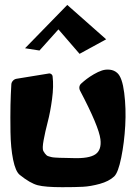

<svg xmlns="http://www.w3.org/2000/svg" viewBox="-20 -759 557 786"><path d="M82.5 -561.5 255.4 -738.8 414.6 -598.1 305.7 -538.6 219.2 -638.7 141.6 -552.2ZM47.4 -436.5 179.2 -458Q179.7 -458 180.7 -458.3Q181.6 -458.5 181.6 -458.5Q186.5 -458.5 190.7 -455.1Q194.8 -451.7 195.3 -446.8Q200.2 -406.2 193.1 -353.3Q186 -300.3 175.5 -260.3Q165 -220.2 158.7 -185.8Q152.3 -151.4 157.2 -141.1Q160.2 -135.3 163.6 -131.1Q167 -127 170.2 -123.8Q173.3 -120.6 179.7 -118.9Q186 -117.2 190.4 -116Q194.8 -114.7 205.8 -114Q216.8 -113.3 224.1 -113Q231.4 -112.8 248.8 -112.5Q266.1 -112.3 278.3 -111.8Q344.2 -109.4 370.4 -127.2Q396.5 -145 391.1 -189Q384.8 -241.2 307.6 -388.2Q304.7 -394 304.7 -399.4Q304.7 -410.2 312.5 -417Q323.2 -426.8 335 -435.8Q346.7 -444.8 364.3 -455.1Q381.8 -465.3 397.5 -470.5Q413.1 -475.6 430.2 -473.6Q447.3 -471.7 460 -460.4Q480.5 -442.4 488.5 -378.7Q496.6 -314.9 492.7 -245.1Q488.8 -175.3 476.3 -113.8Q463.9 -52.2 447.3 -36.6Q425.8 -16.6 388.4 -6.3Q351.1 3.9 319.8 5.6Q288.6 7.3 234.4 7.3Q165.5 7.3 134.5 -0.7Q103.5 -8.8 61 -43Q43.5 -57.1 33.7 -105.2Q23.9 -153.3 22.9 -218.5Q22 -283.7 22.9 -327.6Q23.9 -371.6 26.4 -413.6Q26.9 -421.9 33 -428.5Q39.1 -435.1 47.4 -436.5Z"/></svg>

Font: Some Time Later
Style: Regular
Weight: 400
Version: Version 003.300